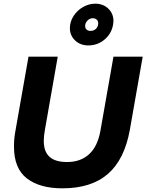

<svg xmlns="http://www.w3.org/2000/svg" viewBox="-20 -1010 796 1044"><path d="M56 -213Q56 -94 126 -40Q196 14 319 14Q477 14 567 -64.5Q657 -143 686 -304L756 -702H597L526 -299Q511 -214 464.5 -171.5Q418 -129 345 -129Q280 -129 249 -157.5Q218 -186 218 -244Q218 -270 224 -303L294 -702H135L64 -299Q56 -258 56 -213ZM595 -876Q597 -890 597 -895Q597 -936 569 -963Q541 -990 498 -990Q464 -990 432 -972Q400 -954 380 -923Q360 -892 360 -857Q360 -817 388.5 -790Q417 -763 460 -763Q510 -763 548 -794.5Q586 -826 595 -876ZM514 -884Q514 -866 502.5 -854Q491 -842 472 -842Q459 -842 451 -849Q443 -856 443 -869Q443 -885 455.5 -898Q468 -911 485 -911Q496 -911 505 -904Q514 -897 514 -884Z"/></svg>

Font: Geom Bold
Style: Bold Italic
Weight: 700
Italic angle: -10°
Version: Version 1.102